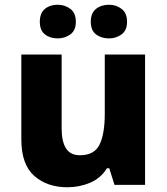

<svg xmlns="http://www.w3.org/2000/svg" viewBox="-20 -780 704 810"><path d="M592 -550V0H463L441 -70H431Q405 -28 360 -9Q315 10 264 10Q179 10 124.5 -38Q70 -86 70 -192V-550H240V-239Q240 -183 258.5 -154Q277 -125 317 -125Q378 -125 400 -170Q422 -215 422 -300V-550ZM148 -688Q148 -725 169.5 -742.5Q191 -760 223 -760Q254 -760 277 -742.5Q300 -725 300 -688Q300 -652 277 -635Q254 -618 223 -618Q191 -618 169.5 -635Q148 -652 148 -688ZM363 -688Q363 -725 385 -742.5Q407 -760 440 -760Q470 -760 493 -742.5Q516 -725 516 -688Q516 -652 493 -635Q470 -618 440 -618Q407 -618 385 -635Q363 -652 363 -688Z"/></svg>

Font: Noto Kufi Arabic ExtraBold
Style: Regular
Weight: 800
Designer: Monotype Design Team, David Williams, Khaled Hosny
Foundry: Google LLC
Version: Version 2.109; ttfautohint (v1.8.4.7-5d5b)